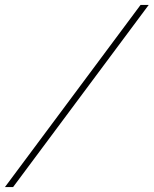

<svg xmlns="http://www.w3.org/2000/svg" viewBox="-66 -742 621 776"><path d="M-46 14 502 -722H535L-13 14Z"/></svg>

Font: Playfair Display ExtraBold
Style: Italic
Weight: 800
Italic angle: -14°
Designer: Claus Eggers Sørensen
Foundry: Claus Eggers Sørensen
Version: Version 1.203